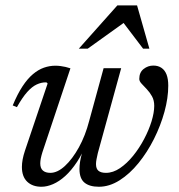

<svg xmlns="http://www.w3.org/2000/svg" viewBox="-20 -702 682 732"><path d="M375 -442H442L353 -118.5Q350 -105.5 348 -95Q346 -84.5 346 -76.5Q346 -58.5 355.5 -50.8Q365 -43 384 -43Q411 -43 437.5 -61Q464 -79 487.5 -108Q511 -137 529.2 -171.5Q547.5 -206 557.8 -239.5Q568 -273 568 -298.5Q568 -319.5 559.5 -334.8Q551 -350 539.8 -361.8Q528.5 -373.5 519.8 -383Q511 -392.5 511 -401Q511 -426 527.5 -439Q544 -452 564.5 -452Q583 -452 595.8 -443.2Q608.5 -434.5 615 -417.8Q621.5 -401 621.5 -375.5Q621.5 -328.5 607 -275.8Q592.5 -223 567 -172.2Q541.5 -121.5 508 -80.2Q474.5 -39 435.8 -14.5Q397 10 357 10Q321 10 302 -5.8Q283 -21.5 283 -57.5Q283 -70 285.2 -85Q287.5 -100 292.5 -118L305 -164H313.5Q295.5 -118 273.8 -85Q252 -52 228.8 -31Q205.5 -10 182.2 0Q159 10 138 10Q104 10 83.8 -9.2Q63.5 -28.5 63.5 -65.5Q63.5 -92.5 75 -127L161.5 -383.5Q160.5 -385.5 158.8 -386.8Q157 -388 154 -388Q137.5 -388 120 -380Q102.5 -372 84 -351.5Q65.5 -331 44.5 -293.5L28.5 -300Q46.5 -343.5 65.8 -372.8Q85 -402 105.5 -419.2Q126 -436.5 147.5 -444Q169 -451.5 191 -451.5Q201 -451.5 210.8 -450.2Q220.5 -449 230 -446.8Q239.5 -444.5 248.5 -441.5L141.5 -121Q137.5 -108 135.5 -97.8Q133.5 -87.5 133.5 -79Q133.5 -60.5 143.5 -51.8Q153.5 -43 172 -43Q199 -43 227.5 -69.2Q256 -95.5 280.8 -140.2Q305.5 -185 320 -241ZM280.5 -516.5 427.5 -681.5H502.5L549.5 -516.5H525.5L445 -622.5H462.5L314.5 -516.5Z"/></svg>

Font: Newsreader 28pt
Style: Italic
Weight: 400
Italic angle: -17°
Version: Version 1.003